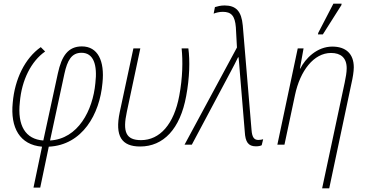

<svg xmlns="http://www.w3.org/2000/svg" viewBox="-20 -795 2012 1055"><path d="M164 236H201L248 11C433 2 528 -168 543 -339C556 -461 517 -540 430 -540C355 -540 319 -489 298 -392L218 -23C119 -30 75 -106 89 -233C99 -356 152 -459 228 -512L204 -536C117 -475 61 -360 50 -231C36 -93 89 1 211 11ZM255 -23 334 -390C350 -463 373 -505 428 -505C494 -505 516 -439 504 -338C490 -188 409 -32 255 -23Z M750 10C878 10 970 -86 1003 -267C1022 -368 1024 -462 1015 -529H978C985 -461 984 -369 965 -269C936 -112 858 -25 755 -25C672 -25 653 -70 677 -181L751 -529H713L638 -179C610 -46 649 10 750 10Z M1386 9C1400 9 1410 7 1418 3L1426 -30C1420 -28 1410 -26 1400 -26C1378 -26 1365 -38 1362 -82L1314 -655C1307 -733 1277 -765 1214 -765C1192 -765 1174 -760 1161 -756L1154 -720C1166 -725 1185 -730 1204 -730C1251 -730 1271 -708 1276 -645L1282 -534L994 0H1034L1248 -402C1262 -428 1276 -455 1288 -480H1291C1293 -453 1296 -432 1299 -384L1325 -71C1328 -15 1344 9 1386 9Z M1727 -606H1754L1856 -767L1857 -775H1812L1729 -615ZM1874 -341 1750 240H1789L1911 -336C1918 -366 1924 -401 1924 -425C1924 -500 1880 -539 1806 -539C1722 -539 1658 -474 1630 -418H1628L1648 -529H1616L1504 0H1543L1601 -273C1629 -406 1704 -504 1799 -504C1852 -504 1885 -478 1885 -420C1885 -397 1880 -370 1874 -341Z"/></svg>

Font: Noto Sans SemiCondensed ExtraLight
Style: Italic
Weight: 200
Width: 4
Italic angle: -12°
Designer: Monotype Design Team
Foundry: Monotype Imaging Inc.
Version: Version 2.013